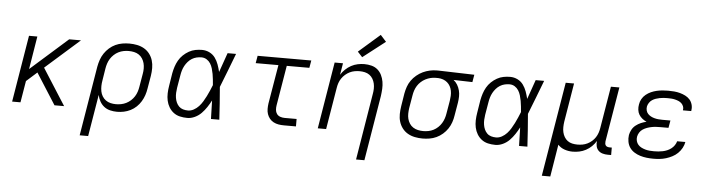

<svg xmlns="http://www.w3.org/2000/svg" viewBox="-54 -1020 5508 1490"><g transform="rotate(5 2700.0 -275.0)"><path d="M54 0 140 -520H205L163 -263L453 -520H545L278 -284L459 0H384L230 -242L147 -168L119 0Z M599 215 689 -328Q694 -355 703 -381.5Q712 -408 728 -432Q744 -456 766 -475.5Q788 -495 814 -507Q840 -519 867.5 -523.5Q895 -528 922 -528Q953 -528 982.5 -522Q1012 -516 1037 -501.5Q1062 -487 1079.5 -464Q1097 -441 1105.5 -413Q1114 -385 1114 -354Q1114 -323 1109 -292L1092 -192Q1088 -166 1079.5 -140.5Q1071 -115 1056.5 -91Q1042 -67 1021.5 -47.5Q1001 -28 976 -15.5Q951 -3 924.5 2.5Q898 8 872 8Q844 8 817.5 1.5Q791 -5 770.5 -21Q750 -37 737 -60.5Q724 -84 719 -110L665 215ZM858 -50Q878 -50 898.5 -54Q919 -58 938 -67.5Q957 -77 973 -91.5Q989 -106 1000.5 -124Q1012 -142 1018.5 -162Q1025 -182 1028 -202L1045 -302Q1049 -323 1049 -344.5Q1049 -366 1044 -385.5Q1039 -405 1028 -422Q1017 -439 1000.5 -450Q984 -461 963.5 -465.5Q943 -470 921 -470Q901 -470 881 -466Q861 -462 842 -452.5Q823 -443 807 -428Q791 -413 780 -395.5Q769 -378 762.5 -358Q756 -338 753 -319L738 -225Q734 -203 733.5 -181.5Q733 -160 737 -139.5Q741 -119 751.5 -101.5Q762 -84 778.5 -72Q795 -60 815.5 -55Q836 -50 858 -50Z M1419 8Q1389 8 1361 1.5Q1333 -5 1311.5 -21.5Q1290 -38 1276 -61.5Q1262 -85 1256 -112.5Q1250 -140 1251 -169.5Q1252 -199 1257 -228L1273 -328Q1278 -354 1286 -379Q1294 -404 1307.5 -428Q1321 -452 1341.5 -471.5Q1362 -491 1386 -504.5Q1410 -518 1436 -523Q1462 -528 1488 -528Q1519 -528 1546 -514.5Q1573 -501 1590 -477.5Q1607 -454 1617 -426Q1627 -398 1634 -369Q1647 -407 1660.5 -444.5Q1674 -482 1687 -520H1753Q1727 -454 1702 -387Q1677 -320 1650 -254Q1656 -191 1660 -127Q1664 -63 1668 0H1603Q1602 -36 1601 -72Q1600 -108 1599 -144Q1585 -117 1567.5 -90.5Q1550 -64 1528 -41.5Q1506 -19 1477 -5.5Q1448 8 1419 8ZM1419 -50Q1442 -50 1464 -62Q1486 -74 1503 -92.5Q1520 -111 1532.5 -132Q1545 -153 1556 -174.5Q1567 -196 1576.5 -218.5Q1586 -241 1595 -263Q1593 -285 1591 -306.5Q1589 -328 1585 -349.5Q1581 -371 1575 -391.5Q1569 -412 1558 -429.5Q1547 -447 1529 -458.5Q1511 -470 1488 -470Q1469 -470 1450 -465.5Q1431 -461 1414 -450.5Q1397 -440 1383.5 -424.5Q1370 -409 1360.5 -391.5Q1351 -374 1345.5 -355.5Q1340 -337 1337 -318L1320 -218Q1317 -199 1316 -179Q1315 -159 1318 -140Q1321 -121 1328.5 -104Q1336 -87 1349 -74Q1362 -61 1380.5 -55.5Q1399 -50 1419 -50Z M2171 0Q2149 0 2128.5 -3.5Q2108 -7 2090 -16.5Q2072 -26 2059.5 -41.5Q2047 -57 2040.5 -76Q2034 -95 2034 -116.5Q2034 -138 2037 -159L2088 -462H1911L1921 -520H2339L2329 -462H2153L2101 -150Q2098 -132 2099.5 -114.5Q2101 -97 2110.5 -83.5Q2120 -70 2136.5 -64Q2153 -58 2171 -58H2265V0Z M2752 215 2837 -302Q2841 -323 2841.5 -344Q2842 -365 2837.5 -384.5Q2833 -404 2823 -421Q2813 -438 2797 -449.5Q2781 -461 2761 -465.5Q2741 -470 2720 -470Q2701 -470 2681.5 -466.5Q2662 -463 2643.5 -454Q2625 -445 2609 -431Q2593 -417 2581.5 -400Q2570 -383 2563.5 -364Q2557 -345 2554 -325L2500 0H2435L2521 -520H2586L2571 -429Q2585 -452 2605.5 -471.5Q2626 -491 2650 -504Q2674 -517 2700.5 -522.5Q2727 -528 2752 -528Q2781 -528 2808 -521Q2835 -514 2855 -497Q2875 -480 2887 -455.5Q2899 -431 2903.5 -404Q2908 -377 2906.5 -349Q2905 -321 2901 -292L2817 215ZM2730 -580 2693 -620 2859 -765 2904 -715Z M3252 8Q3221 8 3191 2Q3161 -4 3136 -18.5Q3111 -33 3093.5 -56Q3076 -79 3067.5 -107Q3059 -135 3059.5 -166Q3060 -197 3065 -228L3081 -328Q3086 -355 3095 -381Q3104 -407 3120.5 -430.5Q3137 -454 3160 -473Q3183 -492 3208.5 -504Q3234 -516 3261.5 -522Q3289 -528 3315 -528Q3319 -528 3323 -528Q3327 -528 3331 -528L3609 -520L3599 -462L3452 -466Q3470 -452 3482 -432Q3494 -412 3500 -389Q3506 -366 3505.5 -341.5Q3505 -317 3501 -292L3484 -192Q3480 -165 3471 -138.5Q3462 -112 3446 -88Q3430 -64 3407.5 -44.5Q3385 -25 3359 -13Q3333 -1 3305.5 3.5Q3278 8 3252 8ZM3252 -50Q3272 -50 3292.5 -54Q3313 -58 3331.5 -67.5Q3350 -77 3366 -92Q3382 -107 3393 -125Q3404 -143 3410.5 -162.5Q3417 -182 3420 -202L3437 -302Q3440 -321 3441 -341Q3442 -361 3438.5 -380Q3435 -399 3426 -415.5Q3417 -432 3403 -444Q3389 -456 3371 -462.5Q3353 -469 3333 -470H3322Q3319 -470 3316.5 -470Q3314 -470 3311 -470Q3292 -470 3272 -465Q3252 -460 3233.5 -450.5Q3215 -441 3199 -426.5Q3183 -412 3172 -394.5Q3161 -377 3154.5 -357.5Q3148 -338 3145 -318L3128 -218Q3125 -197 3124.5 -175.5Q3124 -154 3129 -134.5Q3134 -115 3145 -98Q3156 -81 3173 -70Q3190 -59 3210.5 -54.5Q3231 -50 3252 -50Z M3819 8Q3789 8 3761 1.5Q3733 -5 3711.5 -21.5Q3690 -38 3676 -61.5Q3662 -85 3656 -112.5Q3650 -140 3651 -169.5Q3652 -199 3657 -228L3673 -328Q3678 -354 3686 -379Q3694 -404 3707.5 -428Q3721 -452 3741.5 -471.5Q3762 -491 3786 -504.5Q3810 -518 3836 -523Q3862 -528 3888 -528Q3919 -528 3946 -514.5Q3973 -501 3990 -477.5Q4007 -454 4017 -426Q4027 -398 4034 -369Q4047 -407 4060.5 -444.5Q4074 -482 4087 -520H4153Q4127 -454 4102 -387Q4077 -320 4050 -254Q4056 -191 4060 -127Q4064 -63 4068 0H4003Q4002 -36 4001 -72Q4000 -108 3999 -144Q3985 -117 3967.5 -90.5Q3950 -64 3928 -41.5Q3906 -19 3877 -5.5Q3848 8 3819 8ZM3819 -50Q3842 -50 3864 -62Q3886 -74 3903 -92.5Q3920 -111 3932.5 -132Q3945 -153 3956 -174.5Q3967 -196 3976.5 -218.5Q3986 -241 3995 -263Q3993 -285 3991 -306.5Q3989 -328 3985 -349.5Q3981 -371 3975 -391.5Q3969 -412 3958 -429.5Q3947 -447 3929 -458.5Q3911 -470 3888 -470Q3869 -470 3850 -465.5Q3831 -461 3814 -450.5Q3797 -440 3783.5 -424.5Q3770 -409 3760.5 -391.5Q3751 -374 3745.5 -355.5Q3740 -337 3737 -318L3720 -218Q3717 -199 3716 -179Q3715 -159 3718 -140Q3721 -121 3728.5 -104Q3736 -87 3749 -74Q3762 -61 3780.5 -55.5Q3799 -50 3819 -50Z M4199 215 4321 -520H4386L4336 -218Q4333 -197 4332.5 -176Q4332 -155 4336.5 -135.5Q4341 -116 4351 -99Q4361 -82 4376.5 -70.5Q4392 -59 4412 -54.5Q4432 -50 4454 -50Q4473 -50 4492.5 -53.5Q4512 -57 4530.5 -66Q4549 -75 4565 -89Q4581 -103 4592 -120Q4603 -137 4609.5 -156Q4616 -175 4619 -195L4673 -520H4739L4668 -94Q4667 -85 4668 -76.5Q4669 -68 4674 -61.5Q4679 -55 4687.5 -52.5Q4696 -50 4705 -50H4721V8H4695Q4674 8 4654.5 2.5Q4635 -3 4621.5 -16.5Q4608 -30 4603.5 -50Q4599 -70 4602 -91Q4588 -68 4568 -48.5Q4548 -29 4523.5 -16Q4499 -3 4473 2.5Q4447 8 4421 8Q4388 8 4357.5 -2.5Q4327 -13 4306 -36L4265 215Z M5050 8Q5023 8 4997 5Q4971 2 4946.5 -5.5Q4922 -13 4900.5 -26.5Q4879 -40 4865 -60Q4851 -80 4846 -106Q4841 -132 4845 -159Q4849 -180 4860 -200.5Q4871 -221 4889.5 -235.5Q4908 -250 4929 -259Q4950 -268 4972 -273Q4954 -281 4938.5 -293.5Q4923 -306 4913 -322.5Q4903 -339 4900.5 -360Q4898 -381 4902 -402Q4905 -424 4916.5 -444.5Q4928 -465 4946.5 -480Q4965 -495 4986.5 -504.5Q5008 -514 5030 -519Q5052 -524 5074.5 -526Q5097 -528 5118 -528Q5142 -528 5165.5 -526Q5189 -524 5211 -518Q5233 -512 5253 -502Q5273 -492 5287.5 -476Q5302 -460 5308.5 -437.5Q5315 -415 5311 -392Q5311 -390 5311 -388.5Q5311 -387 5310 -386H5246Q5246 -386 5246 -387Q5246 -388 5246 -389Q5249 -404 5243.5 -417.5Q5238 -431 5228 -440.5Q5218 -450 5205 -455.5Q5192 -461 5177.5 -464.5Q5163 -468 5148 -469Q5133 -470 5118 -470Q5103 -470 5088 -469Q5073 -468 5058 -465Q5043 -462 5028 -457Q5013 -452 4999.5 -443Q4986 -434 4977 -420Q4968 -406 4965 -392Q4962 -376 4966 -360.5Q4970 -345 4980 -334.5Q4990 -324 5003 -317Q5016 -310 5031 -306Q5046 -302 5061.5 -300.5Q5077 -299 5093 -299H5156L5146 -241H5084Q5067 -241 5049.5 -240Q5032 -239 5014.5 -235.5Q4997 -232 4980 -226Q4963 -220 4947.5 -210Q4932 -200 4922 -184Q4912 -168 4909 -151Q4906 -134 4910.5 -117.5Q4915 -101 4925.5 -89Q4936 -77 4951 -69.5Q4966 -62 4982 -57.5Q4998 -53 5015 -51.5Q5032 -50 5050 -50Q5067 -50 5084 -51.5Q5101 -53 5118 -56.5Q5135 -60 5151.5 -67Q5168 -74 5182.5 -85Q5197 -96 5207.5 -111.5Q5218 -127 5222 -143H5286Q5282 -119 5269.5 -96Q5257 -73 5238 -54.5Q5219 -36 5195.5 -24Q5172 -12 5147.5 -4.5Q5123 3 5098.5 5.5Q5074 8 5050 8Z"/></g></svg>

Font: Iosevka SS04 Lt Ex Obl
Style: Regular
Weight: 300
Width: 7
Italic angle: -9°
Monospace: yes
Designer: Belleve Invis
Foundry: Belleve Invis
Version: Version 19.0.0; ttfautohint (v1.8.4)